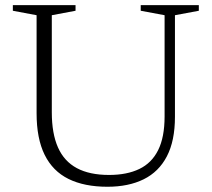

<svg xmlns="http://www.w3.org/2000/svg" viewBox="-20 -702 808 732"><path d="M607.5 -258V-644L516.5 -661V-682.5H738V-661L647 -644V-256.5Q647 -165 616.2 -106Q585.5 -47 527.8 -18.5Q470 10 389.5 10Q301.5 10 241.2 -19.8Q181 -49.5 150.2 -111.8Q119.5 -174 119.5 -270.5V-644L29 -661V-682.5H268V-661L177.5 -644V-274Q177.5 -193 201 -140Q224.5 -87 273 -61Q321.5 -35 395.5 -35Q464 -35 511.2 -57.8Q558.5 -80.5 583 -129.8Q607.5 -179 607.5 -258Z"/></svg>

Font: Newsreader 14pt Light
Style: Regular
Weight: 300
Designer: Hugues Gentile
Foundry: Production Type
Version: Version 1.003